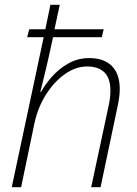

<svg xmlns="http://www.w3.org/2000/svg" viewBox="-20 -780 571 800"><path d="M29 0 162 -625H93L102 -658H169L190 -760H229L207 -658H412L404 -625H201Q182 -536 169.5 -484.5Q157 -433 148 -397H151Q168 -428 196.5 -460.5Q225 -493 264.5 -515.5Q304 -538 352 -538Q413 -538 446 -505Q479 -472 479 -408Q479 -392 476.5 -374Q474 -356 470 -337L399 0H360L433 -341Q437 -360 438.5 -375Q440 -390 440 -403Q440 -454 415 -478.5Q390 -503 343 -503Q295 -503 250 -471Q205 -439 171 -385Q137 -331 123 -264L68 0Z"/></svg>

Font: Noto Sans Disp ExtLt
Style: Italic
Weight: 200
Italic angle: -12°
Designer: Monotype Design Team
Foundry: Monotype Imaging Inc.
Version: Version 2.000;GOOG;noto-source:20170915:90ef993387c0